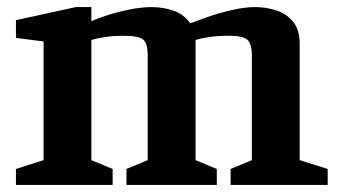

<svg xmlns="http://www.w3.org/2000/svg" viewBox="-20 -522 958 542"><path d="M25 0V-45L103 -70V-405L25 -415V-465L194 -502H238V-462Q255 -470 284.5 -479.5Q314 -489 347.5 -495.5Q381 -502 408 -502Q440 -502 469.5 -492Q499 -482 517 -456Q537 -464 569 -475Q601 -486 636 -494Q671 -502 700 -502Q732 -502 760.5 -492.5Q789 -483 807.5 -460.5Q826 -438 826 -398V-70L905 -45V0H631V-45L691 -70V-364Q691 -399 678 -410Q665 -421 627 -421Q595 -421 571 -417.5Q547 -414 532 -409Q532 -405 532 -401Q532 -397 532 -392V-70L592 -45V0H337V-45L397 -70V-364Q397 -399 384.5 -410Q372 -421 329 -421Q300 -421 276.5 -417.5Q253 -414 238 -409V-70L298 -45V0Z"/></svg>

Font: Manuale
Style: Bold
Weight: 700
Version: Version 1.002